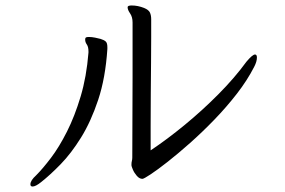

<svg xmlns="http://www.w3.org/2000/svg" viewBox="-20 -665 1040 701"><path d="M460 -65Q460 -72 461.5 -77.5Q463 -83 463 -90Q463 -162 463.5 -238Q464 -314 464 -384Q464 -454 464 -506.5Q464 -559 464 -583Q464 -603 455 -616Q446 -629 446 -638V-639Q446 -645 461 -645Q483 -645 506 -636Q523 -629 527.5 -619Q532 -609 532 -595V-574Q532 -567 532 -529.5Q532 -492 531.5 -437Q531 -382 530.5 -321Q530 -260 530 -205.5Q530 -151 530 -116Q590 -156 654.5 -209Q719 -262 778 -321.5Q837 -381 880 -440Q902 -466 911 -466Q918 -466 918 -455Q918 -440 908 -421Q883 -372 845 -323Q807 -274 762.5 -228Q718 -182 674 -143Q630 -104 592.5 -74.5Q555 -45 530 -28.5Q505 -12 500 -12Q489 -12 479.5 -23Q470 -34 465 -46Q460 -58 460 -61ZM372 -486Q365 -380 338.5 -300.5Q312 -221 276 -163Q240 -105 201.5 -65.5Q163 -26 130 0Q110 16 99 16Q91 16 91 8Q91 -6 112 -25Q136 -49 166 -88.5Q196 -128 224.5 -184.5Q253 -241 274.5 -313Q296 -385 303 -473V-477Q303 -494 297 -502.5Q291 -511 291 -520Q291 -524 292 -526Q293 -530 305 -530Q315 -530 327.5 -527.5Q340 -525 347 -523Q360 -519 366 -513.5Q372 -508 372 -493Z"/></svg>

Font: QiushuiShotai Bright
Style: Regular
Weight: 400
Designer: Christian Thalmann (Catharsis Fonts)
Version: Version 1.250;